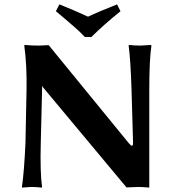

<svg xmlns="http://www.w3.org/2000/svg" viewBox="-20 -853 820 876"><path d="M234.9 -801.8 260.7 -780.3 290 -755.4 315.4 -733.4C325.8 -724.3 335.3 -715.8 343.8 -708L367.2 -684.1H397C434.1 -721.2 478.4 -760.4 529.8 -801.8L514.2 -833C458.5 -811.2 414.4 -792.5 381.8 -776.9C338.9 -796.7 295.2 -815.4 251 -833ZM101.1 -444.8 96.2 -200.2C92.3 -113.9 86.9 -47.2 80.1 0L81.1 2.9L121.1 0C137.4 0 153.6 1 169.9 2.9L171.9 0C165.7 -44.3 163.7 -111 166 -200.2L171.9 -439C172.2 -446.1 172.4 -454.3 172.4 -463.4C173 -460.1 174.2 -457.4 175.8 -455.1L557.1 2C566.9 2 576.8 1.6 586.9 1C597 0.3 605.6 0 612.8 0C622.9 0 639 1 661.1 2.9V-444.8C661.1 -534 664.4 -600.7 670.9 -645L668.9 -647.9L620.1 -645C603.8 -645 586.8 -646 568.8 -647.9L566.9 -645C572.8 -602.4 577.1 -535.6 580.1 -444.8L586.9 -208C587.2 -200.8 586.9 -195.6 585.9 -192.1C585 -188.7 583.4 -187.3 581.3 -188C579.2 -188.6 576.9 -190.1 574.5 -192.4C572 -194.7 568.8 -198.2 564.9 -203.1L202.1 -647L158.2 -645C135.4 -645 113.6 -646 92.8 -647.9L90.8 -645C99 -584.5 102.4 -517.7 101.1 -444.8Z"/></svg>

Font: Linux Biolinum G
Style: Bold
Weight: 700
Designer: Philipp H. Poll
Foundry: Philipp H. Poll
Version: Version 1.1.0